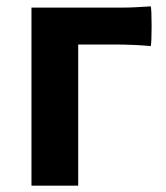

<svg xmlns="http://www.w3.org/2000/svg" viewBox="-20 -584 523 604"><path d="M79 -280V0H226V-444H340C378 -444 426 -442 454 -439C458 -444 458 -560 454 -564C423 -562 392 -560 360 -560H266H79Z"/></svg>

Font: GenSekiGothic2 TW B
Style: Regular
Weight: 700
Version: Version 2.100;PS 2.1;hotconv 16.6.51;makeotf.lib2.5.65220 DE